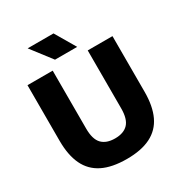

<svg xmlns="http://www.w3.org/2000/svg" viewBox="-216 -1104 1195 1267"><g transform="rotate(-30 381.0 -470.0)"><path d="M383 10Q270 10 198 -26Q126 -62 91.5 -134.5Q57 -207 57 -316.5V-740H249V-298Q249 -217.5 282.8 -182Q316.5 -146.5 383 -146.5Q449 -146.5 482.5 -182Q516 -217.5 516 -298V-740H704.5V-316.5Q704.5 -207 670.5 -134.5Q636.5 -62 565.2 -26Q494 10 383 10ZM298.5 -795 179.5 -950H376.5L467.5 -795Z"/></g></svg>

Font: Encode Sans SC ExtraBold
Style: Regular
Weight: 800
Version: Version 3.002